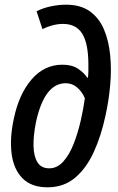

<svg xmlns="http://www.w3.org/2000/svg" viewBox="-20 -789 503 819"><path d="M183 10Q114 10 76 -28.5Q38 -67 29.5 -133.5Q21 -200 39 -283Q61 -388 115 -450.5Q169 -513 246 -513Q287 -513 312.5 -496Q338 -479 353 -457H355Q357 -472 357 -487Q357 -502 357 -513Q357 -603 331 -645Q305 -687 249 -687Q207 -687 161 -665L136 -741Q164 -755 197 -762Q230 -769 262 -769Q324 -769 363.5 -740.5Q403 -712 423.5 -663.5Q444 -615 450 -553.5Q456 -492 450 -425.5Q444 -359 430 -296Q412 -211 380.5 -141.5Q349 -72 300.5 -31Q252 10 183 10ZM190 -71Q224 -71 250 -100Q276 -129 294 -175Q312 -221 324 -273Q336 -325 342 -370Q330 -398 309 -416Q288 -434 260 -434Q169 -434 133 -266Q122 -210 123 -166Q124 -122 140 -96.5Q156 -71 190 -71Z"/></svg>

Font: Noto Sans Condensed Medium
Style: Italic
Weight: 500
Width: 3
Italic angle: -12°
Designer: Monotype Design Team
Foundry: Monotype Imaging Inc.
Version: Version 2.013; ttfautohint (v1.8.4.7-5d5b)